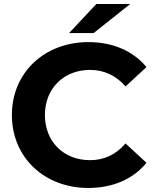

<svg xmlns="http://www.w3.org/2000/svg" viewBox="-20 -921 773 953"><path d="M323 -757H445L626 -901H458ZM418 12C540 12 641 -32 707 -113L603 -209C556 -154 497 -126 427 -126C296 -126 203 -218 203 -350C203 -482 296 -574 427 -574C497 -574 556 -546 603 -492L707 -588C641 -668 540 -712 419 -712C201 -712 39 -561 39 -350C39 -139 201 12 418 12Z"/></svg>

Font: Montserrat Lite
Style: Bold
Weight: 700
Designer: Julieta Ulanovsky
Foundry: Julieta Ulanovsky
Version: Version 7.200;PS 007.200;hotconv 1.0.88;makeotf.lib2.5.64775